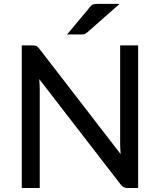

<svg xmlns="http://www.w3.org/2000/svg" viewBox="-20 -946 805 966"><path d="M143 -717.5Q156.5 -717.5 163.2 -714.5Q170 -711.5 178.5 -700L587 -170.5Q586 -184 585.2 -197.5Q584.5 -211 584.5 -222.5V-717.5H675V0H623Q611 0 602.8 -4.2Q594.5 -8.5 586.5 -18.5L177.5 -548Q178.5 -535 179.2 -522.2Q180 -509.5 180 -498.5V0H89.5V-717.5ZM582 -926.5 419 -783Q411 -776 404 -774.2Q397 -772.5 385.5 -772.5H317.5L431.5 -909.5Q436 -915.5 440 -918.8Q444 -922 449 -923.8Q454 -925.5 460.2 -926Q466.5 -926.5 475 -926.5Z"/></svg>

Font: Lato Medium
Style: Regular
Weight: 500
Designer: Lukasz Dziedzic
Foundry: tyPoland Lukasz Dziedzic
Version: Version 2.006; 2014-01-15